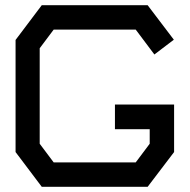

<svg xmlns="http://www.w3.org/2000/svg" viewBox="-20 -720 731 740"><path d="M549 0H141L40 -134V-566L141 -700H549L650 -567L575 -510L503 -606H187L133 -534V-166L187 -94H503L557 -166V-222H423V-317H651V-134Z"/></svg>

Font: Turret Road
Style: Bold
Weight: 700
Designer: Noponies
Foundry: Noponies
Version: Version 1.001; ttfautohint (v1.8)